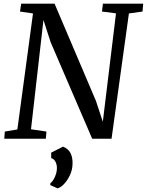

<svg xmlns="http://www.w3.org/2000/svg" viewBox="-20 -763 808 1056"><path d="M3.5 0 6.5 -39.5 75.5 -51 161.5 -689 90 -699.5 96.5 -743H280L507.5 -208.5L545.5 -93.5L618 -689.5L541 -699.5L546 -743H767.5L764 -699.5L689 -689L593.5 0H487L258.5 -531L219 -653L150.5 -52L235.5 -39.5L232 0ZM256.5 255 257 245Q267 237.5 275.2 223.2Q283.5 209 288.5 192.2Q293.5 175.5 293 160.5Q293 142 284.8 126.2Q276.5 110.5 261.5 106.5V76.5L326.5 43.5Q356.5 55.5 368.2 79.8Q380 104 379 137.5Q378.5 170.5 365 199.5Q351.5 228.5 333 248.2Q314.5 268 297 273Z"/></svg>

Font: Merriweather 20pt
Style: Italic
Weight: 400
Italic angle: -7.8°
Version: Version 2.101